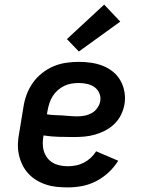

<svg xmlns="http://www.w3.org/2000/svg" viewBox="-20 -807 640 835"><path d="M275 8Q250 8 226 5.5Q202 3 179.5 -4.5Q157 -12 137.5 -24Q118 -36 102.5 -53Q87 -70 77 -91Q67 -112 62 -135Q57 -158 58 -183Q59 -208 64 -232L82 -342Q86 -369 96 -396Q106 -423 123 -447Q140 -471 163.5 -489.5Q187 -508 213.5 -519Q240 -530 268 -534Q296 -538 323 -538Q350 -538 377 -534Q404 -530 428 -520.5Q452 -511 472 -494.5Q492 -478 504.5 -455.5Q517 -433 521.5 -406Q526 -379 521 -352Q517 -329 506 -307Q495 -285 477.5 -268Q460 -251 438 -239.5Q416 -228 393 -221.5Q370 -215 347 -213Q324 -211 301 -211Q268 -211 234.5 -212Q201 -213 169 -218V-217Q166 -200 166 -182.5Q166 -165 171 -149Q176 -133 186 -120Q196 -107 210 -99Q224 -91 241 -87.5Q258 -84 275 -84Q292 -84 310 -87.5Q328 -91 344.5 -99.5Q361 -108 375 -121Q389 -134 398 -149L494 -108Q477 -80 452 -57Q427 -34 398 -19Q369 -4 337.5 2Q306 8 275 8ZM316 -301Q332 -301 348 -304Q364 -307 378.5 -315Q393 -323 403 -337Q413 -351 416 -367Q419 -385 412 -401.5Q405 -418 391 -428Q377 -438 359 -442Q341 -446 323 -446Q307 -446 291 -443.5Q275 -441 259.5 -433.5Q244 -426 231 -414.5Q218 -403 209 -388.5Q200 -374 195 -358.5Q190 -343 187 -327L184 -310Q200 -307 217 -306.5Q234 -306 250.5 -305Q267 -304 283 -302.5Q299 -301 316 -301ZM323 -583 271 -637 433 -787 503 -713Z"/></svg>

Font: Iosevka Slab Semibold Extended
Style: Italic
Weight: 600
Width: 7
Italic angle: -9°
Monospace: yes
Designer: Belleve Invis
Foundry: Belleve Invis
Version: Version 11.1.0; ttfautohint (v1.8.3)